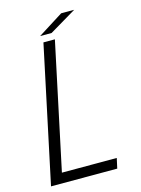

<svg xmlns="http://www.w3.org/2000/svg" viewBox="-128 -932 737 1004"><g transform="rotate(-15 241.0 -430.0)"><path d="M20 0 176.5 -737.5H238.5L93.5 -54.5H390.5L378.5 0ZM168.5 -774 305.5 -860.5H376L230.5 -774Z"/></g></svg>

Font: Epilogue Light
Style: Italic
Weight: 300
Italic angle: -12°
Designer: Tyler Finck
Foundry: Etcetera Type Co
Version: Version 2.111; ttfautohint (v1.8.3)